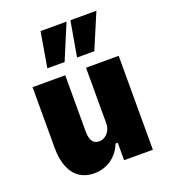

<svg xmlns="http://www.w3.org/2000/svg" viewBox="-140 -860 856 972"><g transform="rotate(-20 288.0 -374.0)"><path d="M200 11Q158 11 125.5 -9.5Q93 -30 74.5 -73Q56 -116 56 -178V-506H232V-204Q232 -178 238 -162Q244 -146 255 -139.5Q266 -133 280 -133Q298 -133 312.5 -143Q327 -153 335.5 -169.5Q344 -186 344 -206V-506H520V0H365V-94H353Q334 -45 293.5 -17Q253 11 200 11ZM319 -570 352 -759H492L412 -570ZM159 -570 191 -759H331L252 -570Z"/></g></svg>

Font: Nunito Sans 7pt Condensed Black
Style: Regular
Weight: 900
Width: 3
Designer: Vernon Adams
Foundry: Vernon Adams
Version: Version 3.101;gftools[0.9.27]